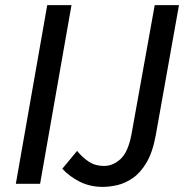

<svg xmlns="http://www.w3.org/2000/svg" viewBox="-20 -720 723 752"><path d="M42 0 165 -700H260L137 0ZM383 12Q333 12 293 -8Q253 -28 224 -59L282 -129Q302 -104 327.5 -87Q353 -70 387 -70Q423 -70 452.5 -97.5Q482 -125 495 -194L586 -700H681L590 -190Q578 -124 554 -83.5Q530 -43 500 -22.5Q470 -2 439.5 5Q409 12 383 12Z"/></svg>

Font: ABeeZee
Style: Italic
Weight: 400
Italic angle: -10°
Designer: Anja Meiners
Foundry: Anja Meiners
Version: Version 1.003; ttfautohint (v1.8.3)